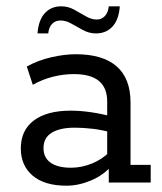

<svg xmlns="http://www.w3.org/2000/svg" viewBox="-20 -579 515 609"><path d="M191 10Q121 10 83.5 -22Q46 -54 46 -108Q46 -166 87.5 -197Q129 -228 204 -228Q235 -228 269 -223Q303 -218 336 -209L320 -199V-257Q320 -300 294 -322Q268 -344 214 -344Q181 -344 147.5 -335.5Q114 -327 84 -310L65 -368Q101 -388 143 -397.5Q185 -407 220 -407Q306 -407 350 -368.5Q394 -330 394 -254V-56H458V0H325V-63L336 -55Q308 -23 268.5 -6.5Q229 10 191 10ZM205 -47Q239 -47 272 -60.5Q305 -74 328 -98L320 -74V-179L336 -158Q304 -167 274 -170.5Q244 -174 217 -174Q170 -174 144 -158Q118 -142 118 -109Q118 -79 140.5 -63Q163 -47 205 -47ZM284 -473Q263 -473 243.5 -483.5Q224 -494 206.5 -504Q189 -514 172 -514Q156 -514 145.5 -503.5Q135 -493 133 -473H99Q102 -515 122 -537Q142 -559 174 -559Q196 -559 215 -548.5Q234 -538 252 -527.5Q270 -517 287 -517Q302 -517 312.5 -528Q323 -539 325 -559H360Q357 -517 337 -495Q317 -473 284 -473Z"/></svg>

Font: Rokkitt SemiBold
Style: Regular
Weight: 400
Version: Version 3.103